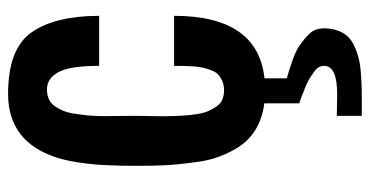

<svg xmlns="http://www.w3.org/2000/svg" viewBox="-242 -432 924 480"><g transform="rotate(-90 220.0 -192.0)"><path d="M295.4 156.7Q295.4 143.1 284.7 134.3Q273.4 126 266.6 121.6Q259.8 117.2 249 112.3Q238.3 107.4 231.9 105.5Q225.6 102.5 214.8 98.6Q204.1 94.7 201.7 94.2V6.8Q123.5 -3.4 87.9 -64.9Q61.5 -110.4 55.2 -160.6Q48.3 -210.4 46.9 -241.2Q45.4 -272 45.4 -312.5Q45.4 -353 46.9 -383.8Q47.9 -414.6 52.7 -449.7Q57.6 -484.9 65.4 -510.3Q104.5 -633.8 225.1 -633.8Q338.4 -633.8 379.4 -574.7Q420.4 -515.6 420.4 -406.2H295.4Q295.4 -478.5 279.8 -507.8Q264.2 -536.6 236.3 -536.6Q208 -536.6 194.3 -516.6Q180.7 -496.6 176.8 -474.6Q173.3 -452.1 171.9 -438.5Q168.9 -411.1 169.9 -372.6Q170.4 -333.5 170.4 -312.5L169.4 -252.9Q169.4 -161.6 182.1 -133.8Q194.8 -106 208 -99.6Q220.7 -93.8 233.4 -93.8Q246.1 -93.8 255.9 -97.7Q265.6 -101.6 272.5 -107.4Q279.3 -113.3 283.7 -124Q292.5 -146.5 293.9 -168.5Q295.4 -190.4 295.4 -218.8H420.4Q420.4 -9.8 264.2 7.3V63Q324.7 80.1 344.7 93.8Q365.2 107.9 377 121.1Q388.7 134.3 389.2 154.8Q389.2 174.8 383.8 189.5Q378.9 204.1 370.1 213.9Q361.3 223.6 347.7 230.5Q321.3 243.7 289.1 247.1Q257.3 250.5 211.9 250.5H170.4V188L223.1 189Q295.4 189 295.4 156.7Z"/></g></svg>

Font: Oswald
Style: Book
Weight: 400
Designer: vernon adams
Foundry: vernon adams
Version: Version 1.000